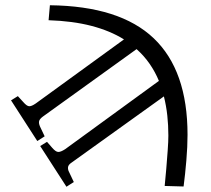

<svg xmlns="http://www.w3.org/2000/svg" viewBox="-20 -542 802 731"><path d="M233 169 133 14 159 -2 179 21Q192 36 201.5 36.5Q211 37 228 26L585 -234Q571 -268 550 -298.5Q529 -329 500 -355L143 -98Q131 -89 129 -81Q127 -73 132 -61L150 -23L122 -5L22 -160L48 -176L69 -153Q82 -138 91 -137.5Q100 -137 116 -148L452 -392Q399 -425 328 -443.5Q257 -462 165 -465L170 -522Q436 -519 565 -396.5Q694 -274 694 -29Q694 16 689.5 69Q685 122 679 168L607 166Q610 137 613 101Q616 65 618.5 30.5Q621 -4 621 -26Q621 -65 617 -102Q613 -139 604 -175L254 76Q240 85 239 94.5Q238 104 243 113L261 151Z"/></svg>

Font: Literata 12pt Light
Style: Italic
Weight: 300
Italic angle: -2°
Designer: Latin by Veronika Burian and Jose Scaglione. Greek by Irene Vlachou. Cyrillic by Vera Evstafieva
Foundry: TypeTogether
Version: Version 3.002